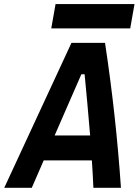

<svg xmlns="http://www.w3.org/2000/svg" viewBox="-52 -899 664 919"><path d="M-31.7 0 290 -693.8H450.7Q503.4 -346.2 526.9 0H395Q393.6 -32.7 391.8 -65.7Q390.1 -98.6 387.7 -131.3H157.2L100.1 0ZM209.5 -250.5H379.4Q373.5 -323.7 366.7 -397Q359.9 -470.2 353 -543.5H337.4ZM193.4 -763.2 213.9 -879.4H591.8L571.3 -763.2Z"/></svg>

Font: CaskaydiaCove NF
Style: Bold Italic
Weight: 700
Italic angle: -10°
Designer: Aaron Bell
Foundry: Saja Typeworks
Version: Version 2111.001; VTT 6.35;Nerd Fonts 3.2.1